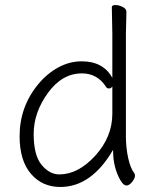

<svg xmlns="http://www.w3.org/2000/svg" viewBox="-20 -728 615 764"><path d="M483 -681 481 -592V-185Q481 -141 490 -99.5Q499 -58 515 -38Q517 -36 517 -27.5Q517 -19 506 -4.5Q495 10 483 10Q471 10 459 -11Q430 -62 430 -128V-132Q344 16 220 16Q148 16 103 -36.5Q58 -89 58 -186Q58 -304 133 -394Q168 -436 212.5 -460Q257 -484 305 -484Q391 -484 427 -418V-593L425 -699Q425 -708 439 -708Q453 -708 468 -700.5Q483 -693 483 -681ZM427 -384Q422 -376 414 -376Q406 -376 403 -381Q368 -436 306 -436Q227 -436 170.5 -358Q114 -280 114 -195Q114 -110 145.5 -72Q177 -34 216 -34Q291 -34 359 -108.5Q427 -183 427 -276Z"/></svg>

Font: LXGW WenKai Light
Style: Regular
Weight: 300
Designer: LXGW / Fontworks Inc.
Foundry: LXGW / Fontworks Inc.
Version: Version 1.501; October 10, 2024